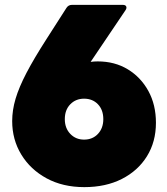

<svg xmlns="http://www.w3.org/2000/svg" viewBox="-20 -754 686 788"><path d="M326 14Q238 14 171.5 -22Q105 -58 67.5 -119.5Q30 -181 30 -257Q30 -302 44 -349Q58 -396 88.5 -454.5Q119 -513 171 -594L253 -722Q261 -734 275 -734H484Q495 -734 498 -727.5Q501 -721 495 -712L352 -500Q366 -502 381 -502Q451 -502 504.5 -469.5Q558 -437 589 -380.5Q620 -324 620 -250Q620 -172 583 -112.5Q546 -53 480 -19.5Q414 14 326 14ZM325 -181Q360 -181 382 -204.5Q404 -228 404 -265Q404 -303 382 -326Q360 -349 325 -349Q291 -349 268.5 -326Q246 -303 246 -265Q246 -228 268.5 -204.5Q291 -181 325 -181Z"/></svg>

Font: LINE Seed Sans App Heavy
Style: Regular
Weight: 900
Designer: LINE VX Design & Dalton Maag Ltd & Sandoll Inc
Foundry: Dalton Maag Ltd
Version: Version 1.003